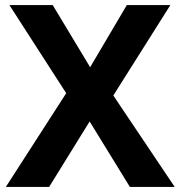

<svg xmlns="http://www.w3.org/2000/svg" viewBox="-20 -734 710 754"><path d="M666 0H490L332 -257L173 0H3L240 -368L17 -714H187L334 -470L478 -714H649L425 -359Z"/></svg>

Font: Noto Sans Khmer
Style: Bold
Weight: 700
Version: Version 2.003